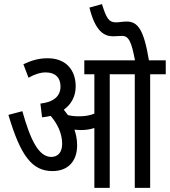

<svg xmlns="http://www.w3.org/2000/svg" viewBox="-20 -916 828 936"><path d="M356 -208C356 -238 350 -263 343 -284C353 -283 364 -282 374 -282C398 -282 419 -285 440 -292V0H515V-554H637V0H712V-554H788V-622H706C681 -774 651 -811 597 -811C577 -811 563 -807 545 -807C511 -807 499 -826 477 -896L416 -879C445 -762 488 -739 532 -739C547 -739 562 -741 575 -741C608 -741 621 -712 638 -622H391V-554H440V-362C417 -353 395 -349 364 -349C343 -349 327 -351 311 -355C304 -364 298 -373 291 -381C325 -406 349 -443 349 -495C349 -576 300 -632 213 -632C166 -632 134 -621 94 -603L119 -537C147 -553 176 -563 203 -563C249 -563 275 -538 275 -494C275 -447 241 -418 177 -411L185 -344C199 -345 213 -348 227 -351C258 -315 283 -268 283 -215C283 -173 262 -151 230 -151C168 -151 128 -235 89 -374L21 -356C80 -157 136 -82 236 -82C309 -82 356 -127 356 -208Z"/></svg>

Font: Noto Sans Devanagari UI ExtraCondensed
Style: Regular
Weight: 400
Width: 2
Designer: Jelle Bosma - Monotype Design Team
Foundry: Monotype Imaging Inc.
Version: Version 2.003